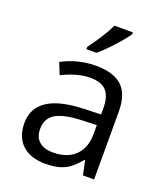

<svg xmlns="http://www.w3.org/2000/svg" viewBox="-142 -863 839 971"><g transform="rotate(20 278.0 -378.0)"><path d="M415 0 399 -76H395Q355 -26 315 -8Q275 10 216 10Q136 10 91 -31Q46 -72 46 -148Q46 -310 305 -318L396 -321V-354Q396 -417 369 -447Q342 -477 282 -477Q215 -477 131 -436L106 -498Q146 -520 193 -532Q240 -544 287 -544Q383 -544 429 -501.5Q475 -459 475 -365V0ZM232 -57Q308 -57 351 -98.5Q394 -140 394 -215V-263L313 -260Q216 -256 173.5 -229.5Q131 -203 131 -147Q131 -103 157.5 -80Q184 -57 232 -57ZM213 -618Q236 -648 263.5 -691Q291 -734 306 -766H405V-756Q383 -724 340.5 -677.5Q298 -631 267 -606H213Z"/></g></svg>

Font: Stephens Clock
Style: Regular
Weight: 400
Designer: Peter Wiegel (catfonts.de) with slight modifications by DT1.org
Version: Version 0.9.1